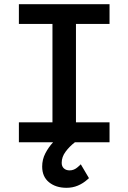

<svg xmlns="http://www.w3.org/2000/svg" viewBox="-20 -678 612 915"><path d="M70 -95H230V-564H70V-658H502V-564H342V-95H502V0H337Q311 20 292.5 45Q274 70 274 98Q274 115 284.5 124.5Q295 134 312 134Q333 134 351 118L365 105L404 171L396 178Q376 196 351 206.5Q326 217 297 217Q246 217 213.5 190.5Q181 164 181 116Q181 82 196 53Q211 24 233 0H70Z"/></svg>

Font: Codetta
Style: Bold
Weight: 700
Designer: Ulrich Proeller
Foundry: PROSA GmbH
Version: Version 2.00;September 29, 2018;FontCreator 11.5.0.2427 64-b